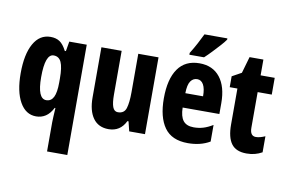

<svg xmlns="http://www.w3.org/2000/svg" viewBox="-97 -940 2021 1354"><g transform="rotate(10 914.0 -263.0)"><path d="M313 31Q313 15 314.5 -10.5Q316 -36 318 -72H313Q291 -29 261 -9.5Q231 10 193 10Q119 10 76.5 -65Q34 -140 34 -271Q34 -407 77 -483.5Q120 -560 198 -560Q237 -560 263.5 -542.5Q290 -525 313 -480H321L333 -550H458V240H313ZM244 -115Q279 -115 296 -148.5Q313 -182 313 -254V-282Q313 -363 296.5 -399Q280 -435 242 -435Q181 -435 181 -269Q181 -115 244 -115Z M972 -550V0H859L842 -69H834Q796 10 712 10Q639 10 601 -43Q563 -96 563 -191V-550H708V-237Q708 -178 719 -148.5Q730 -119 756 -119Q802 -119 814.5 -160Q827 -201 827 -274V-550Z M1265 -559Q1360 -559 1412 -493Q1464 -427 1464 -309V-231H1201Q1202 -167 1226 -137Q1250 -107 1301 -107Q1337 -107 1369 -116.5Q1401 -126 1437 -148V-29Q1371 10 1280 10Q1164 10 1111.5 -64Q1059 -138 1059 -272Q1059 -410 1111 -484.5Q1163 -559 1265 -559ZM1268 -446Q1239 -446 1221 -420.5Q1203 -395 1202 -334H1329Q1329 -389 1313 -417.5Q1297 -446 1268 -446ZM1427 -757Q1414 -738 1390 -711.5Q1366 -685 1339 -656.5Q1312 -628 1288 -606H1183V-619Q1208 -659 1227.5 -696Q1247 -733 1263 -766H1427Z M1745 -116Q1773 -116 1811 -133V-18Q1786 -4 1759 3Q1732 10 1700 10Q1625 10 1591.5 -35Q1558 -80 1558 -172V-430H1503V-508L1570 -545L1604 -663H1703V-550H1804V-430H1703V-175Q1703 -116 1745 -116Z"/></g></svg>

Font: Noto Sans Ethiopic ExtraCondensed ExtraBold
Style: Regular
Weight: 800
Width: 2
Designer: Monotype Design Team
Foundry: Monotype Imaging Inc.
Version: Version 2.102; ttfautohint (v1.8.4.7-5d5b)